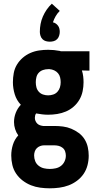

<svg xmlns="http://www.w3.org/2000/svg" viewBox="-20 -798 540 1041"><path d="M250 223Q224 223 198 219.5Q172 216 148 206.5Q124 197 103 181Q82 165 67.5 143.5Q53 122 47 96.5Q41 71 41 45Q41 15 50 -13.5Q59 -42 79 -64Q68 -79 62 -98Q56 -117 56 -136Q56 -162 65.5 -186.5Q75 -211 93 -230Q70 -254 60 -286.5Q50 -319 50 -352Q50 -377 54.5 -401.5Q59 -426 71.5 -447Q84 -468 103 -484.5Q122 -501 145 -511Q168 -521 192.5 -524.5Q217 -528 241 -528Q257 -528 272.5 -526.5Q288 -525 304 -522L310 -520H465V-415L424 -416Q429 -401 431 -384.5Q433 -368 433 -352Q433 -328 428 -303.5Q423 -279 410.5 -257.5Q398 -236 379 -219.5Q360 -203 337.5 -193.5Q315 -184 290.5 -180Q266 -176 241 -176Q225 -176 208.5 -178Q192 -180 176 -183Q172 -178 170.5 -171.5Q169 -165 169 -159Q169 -150 172.5 -142Q176 -134 182 -128Q188 -122 196.5 -119Q205 -116 214 -115H275Q298 -115 321.5 -112Q345 -109 366.5 -100Q388 -91 407 -77Q426 -63 438.5 -43Q451 -23 456 0Q461 23 461 46Q461 72 454.5 97.5Q448 123 433.5 144.5Q419 166 397.5 182Q376 198 352 207Q328 216 302 219.5Q276 223 250 223ZM241 -281Q255 -281 268.5 -285.5Q282 -290 291.5 -300.5Q301 -311 305 -324.5Q309 -338 309 -352Q309 -365 306 -378Q303 -391 294.5 -401Q286 -411 274 -416.5Q262 -422 249 -423H241Q227 -423 213.5 -418.5Q200 -414 190.5 -404Q181 -394 177.5 -380Q174 -366 174 -352Q174 -338 177.5 -324.5Q181 -311 190.5 -300.5Q200 -290 213.5 -285.5Q227 -281 241 -281ZM250 118Q266 118 282 114.5Q298 111 310.5 101.5Q323 92 330 77Q337 62 337 46Q337 34 333 22.5Q329 11 319.5 3.5Q310 -4 298.5 -7Q287 -10 275 -10H218Q208 -10 197.5 -6Q187 -2 179.5 5.5Q172 13 168.5 23.5Q165 34 165 45Q165 61 171 76Q177 91 190 101Q203 111 218.5 114.5Q234 118 250 118ZM250 -572Q239 -572 228.5 -575Q218 -578 210.5 -585.5Q203 -593 199.5 -604Q196 -615 196 -625Q196 -647 200 -668Q204 -689 212.5 -708.5Q221 -728 233 -745.5Q245 -763 261 -778L304 -739Q291 -726 282 -710.5Q273 -695 267 -677Q276 -675 283 -670Q290 -665 295 -658Q300 -651 302 -642.5Q304 -634 304 -625Q304 -615 300.5 -604Q297 -593 289.5 -585.5Q282 -578 271.5 -575Q261 -572 250 -572Z"/></svg>

Font: Iosevka SS18 Extrabold
Style: Regular
Weight: 800
Monospace: yes
Designer: Belleve Invis
Foundry: Belleve Invis
Version: Version 25.1.1; ttfautohint (v1.8.4)